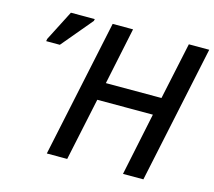

<svg xmlns="http://www.w3.org/2000/svg" viewBox="-102 -839 1075 964"><g transform="rotate(15 435.5 -357.0)"><path d="M218 0H324L393 -326H682L614 0H720L871 -714H765L702 -418H413L475 -714H369ZM69 -544H140L274 -704L276 -714H152L71 -556Z"/></g></svg>

Font: Noto Sans Medium
Style: Italic
Weight: 500
Italic angle: -12°
Designer: Monotype Design Team
Foundry: Monotype Imaging Inc.
Version: Version 2.013